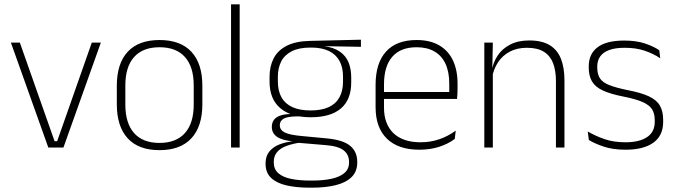

<svg xmlns="http://www.w3.org/2000/svg" viewBox="-20 -684 3134 890"><path d="M245 -29.5 405.5 -486.5H447.5L274 0H204L30.5 -486.5H72L233 -29.5Z M719.5 12Q622 12 571.8 -43Q521.5 -98 521.5 -201V-286.5Q521.5 -389.5 572 -444Q622.5 -498.5 719.5 -498.5Q816.5 -498.5 867.2 -444Q918 -389.5 918 -286.5V-201Q918 -98 867.2 -43Q816.5 12 719.5 12ZM719.5 -21.5Q796.5 -21.5 837.2 -67.2Q878 -113 878 -199.5V-288Q878 -374 837.5 -419.5Q797 -465 719.5 -465Q642 -465 601.5 -419.5Q561 -374 561 -288V-199.5Q561 -113 601.5 -67.2Q642 -21.5 719.5 -21.5Z M1051 0V-664H1091V0Z M1420.5 -140.5Q1328.5 -140.5 1279 -182.8Q1229.5 -225 1229.5 -306V-328Q1229.5 -376.5 1248.5 -413.5Q1267.5 -450.5 1309 -471.8Q1350.5 -493 1417 -494.5L1653 -500V-467L1479.5 -470V-470.5Q1527 -464.5 1555.2 -444.8Q1583.5 -425 1595.8 -394.5Q1608 -364 1608 -325V-302Q1608 -222 1560.2 -181.2Q1512.5 -140.5 1420.5 -140.5ZM1417.5 153H1427Q1478 153 1516.2 144.8Q1554.5 136.5 1576.2 118.2Q1598 100 1598 69V67Q1598 32.5 1572.8 12.8Q1547.5 -7 1488 -11.5L1357 -22.5L1375.5 -23.5Q1338 -18.5 1309.5 -8.2Q1281 2 1265 20.2Q1249 38.5 1249 66.5V68Q1249 100.5 1270.2 119Q1291.5 137.5 1329.5 145.2Q1367.5 153 1417.5 153ZM1416 186Q1354.5 186 1308.5 175.5Q1262.5 165 1236.8 140.8Q1211 116.5 1211 75V73Q1211 39.5 1228.8 18Q1246.5 -3.5 1276 -14.8Q1305.5 -26 1340.5 -29.5L1339.5 -28.5Q1287 -33.5 1263.5 -50.2Q1240 -67 1240 -95.5V-96Q1240 -114 1248.8 -127Q1257.5 -140 1277 -147.5Q1296.5 -155 1327.5 -155.5V-163L1395.5 -144L1357 -144.5Q1312 -144 1294.5 -133.8Q1277 -123.5 1277 -103.5V-103Q1277 -81.5 1299.8 -70Q1322.5 -58.5 1378.5 -53.5L1495 -42.5Q1570 -35.5 1603 -8.2Q1636 19 1636 66.5V69Q1636 111 1609.8 136.8Q1583.5 162.5 1536.5 174.2Q1489.5 186 1426.5 186ZM1420 -172Q1469.5 -172 1502.8 -187Q1536 -202 1553 -232Q1570 -262 1570 -305.5V-329.5Q1570 -372 1553.5 -402Q1537 -432 1504.2 -447.8Q1471.5 -463.5 1423 -463.5H1419Q1365.5 -463.5 1332 -446.2Q1298.5 -429 1283.2 -398.5Q1268 -368 1268 -328.5V-307Q1268 -262.5 1285 -232.5Q1302 -202.5 1335.8 -187.2Q1369.5 -172 1420 -172Z M1924 10Q1826 10 1773.5 -41.2Q1721 -92.5 1721 -187V-290.5Q1721 -391.5 1769.5 -445Q1818 -498.5 1911 -498.5Q1973 -498.5 2015.2 -474.2Q2057.5 -450 2079.2 -404.8Q2101 -359.5 2101 -295.5V-278Q2101 -265.5 2100.5 -252.8Q2100 -240 2098.5 -225.5H2062Q2062.5 -245.5 2062.5 -263.2Q2062.5 -281 2062.5 -296Q2062.5 -350.5 2045.2 -388Q2028 -425.5 1994.2 -445.2Q1960.5 -465 1911 -465Q1837 -465 1798.5 -421Q1760 -377 1760 -293V-245V-239V-184.5Q1760 -147 1771 -117.5Q1782 -88 1803.2 -67.2Q1824.5 -46.5 1856 -35.5Q1887.5 -24.5 1929 -24.5Q1976 -24.5 2016.5 -38.5Q2057 -52.5 2092.5 -78.5L2088 -40Q2057.5 -17 2015.8 -3.5Q1974 10 1924 10ZM1741 -225.5V-257.5H2088.5V-225.5Z M2557 0V-308Q2557 -356 2544 -390.5Q2531 -425 2501.5 -443.8Q2472 -462.5 2422.5 -462.5Q2377 -462.5 2343 -444.5Q2309 -426.5 2288.5 -395.2Q2268 -364 2261 -324L2250 -356H2260Q2265.5 -394 2286.5 -426Q2307.5 -458 2344.5 -477.2Q2381.5 -496.5 2433.5 -496.5Q2493 -496.5 2528.8 -474.2Q2564.5 -452 2580.5 -410.8Q2596.5 -369.5 2596.5 -311.5V0ZM2225 0V-486.5H2264.5L2262 -362.5L2264.5 -361V0Z M2880 10Q2821.5 10 2779 -4.2Q2736.5 -18.5 2709.5 -35L2704.5 -74.5Q2740.5 -53.5 2782.5 -39Q2824.5 -24.5 2879.5 -24.5Q2944 -24.5 2979.5 -48.5Q3015 -72.5 3015 -119V-127Q3015 -157 3003 -176.8Q2991 -196.5 2960 -210.5Q2929 -224.5 2871.5 -236Q2810 -248 2774.5 -264.5Q2739 -281 2724 -306.8Q2709 -332.5 2709 -371.5V-376Q2709 -434 2750 -465Q2791 -496 2873.5 -496Q2930 -496 2970.5 -482.2Q3011 -468.5 3036 -451L3040.5 -414Q3009 -435 2968.8 -448.8Q2928.5 -462.5 2875.5 -462.5Q2831.5 -462.5 2803.5 -452Q2775.5 -441.5 2762 -422.2Q2748.5 -403 2748.5 -376V-371.5Q2748.5 -340.5 2760.8 -321.2Q2773 -302 2803.8 -289.8Q2834.5 -277.5 2888 -266.5Q2951.5 -254.5 2987.8 -237.5Q3024 -220.5 3039 -194.2Q3054 -168 3054 -128.5V-118.5Q3054 -55.5 3008.8 -22.8Q2963.5 10 2880 10Z"/></svg>

Font: Anek Odia ExtraLight
Style: Regular
Weight: 250
Designer: Yesha Goshar & Mahesh Sahu (Odia), Yesha Goshar (Latin)
Foundry: Ek Type
Version: Version 1.003